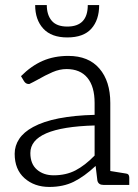

<svg xmlns="http://www.w3.org/2000/svg" viewBox="-20 -731 547 759"><path d="M478 -45Q491 -44 491 -29V0H389Q369 0 365 -17L358 -75Q313 -33 271.5 -12.5Q230 8 175 8Q116 8 77 -26.5Q38 -61 38 -123Q38 -155 56 -182Q74 -209 111 -229Q192 -273 354 -277V-324Q354 -389 325.5 -423.5Q297 -458 243 -458Q216 -458 188 -446Q160 -434 127 -415Q120 -411 112 -407Q104 -403 96 -399H93Q82 -399 75 -410L63 -430Q104 -471 149 -490.5Q194 -510 250 -510Q330 -510 373 -460Q416 -410 416 -324V-55ZM354 -235Q100 -228 100 -126Q100 -83 126 -60.5Q152 -38 192 -38Q241 -38 278.5 -57.5Q316 -77 354 -116ZM119 -711H165Q165 -672 184.5 -649Q204 -626 246 -626Q327 -626 327 -711H372Q372 -652 341 -617.5Q310 -583 246 -583Q183 -583 151 -618Q119 -653 119 -711Z"/></svg>

Font: Aleo Light
Style: Regular
Weight: 300
Designer: Alessio Laiso
Foundry: Alessio Laiso
Version: Version 2.000